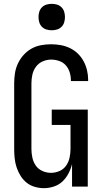

<svg xmlns="http://www.w3.org/2000/svg" viewBox="-20 -974 540 1002"><path d="M209 8Q185 8 161 1Q137 -6 118.5 -21Q100 -36 87 -57Q74 -78 66.5 -101Q59 -124 56.5 -148Q54 -172 54 -196V-539Q54 -565 58 -591.5Q62 -618 73.5 -642.5Q85 -667 103 -687Q121 -707 144 -720Q167 -733 193.5 -738Q220 -743 247 -743Q272 -743 297 -738.5Q322 -734 345 -723Q368 -712 386 -694.5Q404 -677 416 -655Q428 -633 434 -608Q440 -583 440 -558V-551H350V-555Q350 -576 343.5 -597Q337 -618 323 -633.5Q309 -649 288.5 -656Q268 -663 247 -663Q224 -663 202.5 -653.5Q181 -644 167.5 -625.5Q154 -607 149 -584.5Q144 -562 144 -539V-196Q144 -174 149 -151Q154 -128 167 -109.5Q180 -91 201.5 -81.5Q223 -72 246 -72Q269 -72 290.5 -81.5Q312 -91 325 -109.5Q338 -128 343 -151Q348 -174 348 -196V-322H250V-402H438V0H356V-118Q350 -93 337.5 -69Q325 -45 306 -27Q287 -9 261 -0.5Q235 8 209 8ZM250 -816Q236 -816 222.5 -820Q209 -824 199 -834Q189 -844 185 -857.5Q181 -871 181 -885Q181 -899 185 -912.5Q189 -926 199 -936Q209 -946 222.5 -950Q236 -954 250 -954Q264 -954 277.5 -950Q291 -946 301 -936Q311 -926 315 -912.5Q319 -899 319 -885Q319 -871 315 -857.5Q311 -844 301 -834Q291 -824 277.5 -820Q264 -816 250 -816Z"/></svg>

Font: Iosevka Term Curly Medium
Style: Regular
Weight: 500
Designer: Belleve Invis
Foundry: Belleve Invis
Version: Version 32.3.0